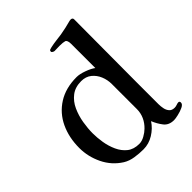

<svg xmlns="http://www.w3.org/2000/svg" viewBox="-215 -905 1035 1035"><g transform="rotate(-45 303.0 -387.0)"><path d="M409 -373Q409 -405 397 -434Q385 -463 361.5 -482Q338 -501 303 -501Q257 -501 226.5 -477.5Q196 -454 179 -416.5Q162 -379 155 -337Q148 -295 148 -258Q148 -225 154 -187.5Q160 -150 175.5 -116Q191 -82 217.5 -61Q244 -40 286 -40Q306 -40 327.5 -52Q349 -64 363 -78Q385 -99 397 -125.5Q409 -152 409 -182ZM602 -39Q602 -26 583 -17Q564 -8 541.5 -3Q519 2 509 2Q470 2 450 -24Q430 -50 417 -82Q395 -48 358.5 -25.5Q322 -3 281 -3Q250 -3 216.5 -8Q183 -13 157 -29Q100 -65 70.5 -126Q41 -187 41 -253Q41 -333 71 -396.5Q101 -460 159.5 -497Q218 -534 301 -534Q324 -534 356 -522.5Q388 -511 407 -497V-680Q407 -710 394 -714Q381 -718 355 -718Q345 -718 336 -717.5Q327 -717 317 -717Q313 -717 306.5 -720.5Q300 -724 300 -729Q300 -737 306 -739.5Q312 -742 318 -743Q340 -748 361.5 -750.5Q383 -753 404 -756Q426 -760 447 -764.5Q468 -769 489 -775Q492 -776 497 -776Q512 -776 512 -763Q512 -644 511 -524.5Q510 -405 510 -286V-118Q510 -102 513.5 -84.5Q517 -67 527.5 -55Q538 -43 558 -43Q568 -43 577 -46.5Q586 -50 593 -50Q598 -50 600 -46.5Q602 -43 602 -39Z"/></g></svg>

Font: Kaisei Opti Medium
Style: Regular
Weight: 500
Designer: Font-Kai, 金井和夫
Foundry: KAZUO KANAI
Version: Version 5.003